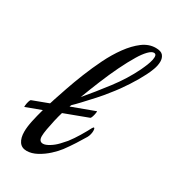

<svg xmlns="http://www.w3.org/2000/svg" viewBox="-212 -837 831 936"><g transform="rotate(30 204.0 -369.0)"><path d="M89 6Q61 6 47 -14.5Q33 -35 33 -70Q33 -97 40.5 -132Q48 -167 59 -206L-27 -174Q-28 -174 -27 -184.5Q-26 -195 -22.5 -206.5Q-19 -218 -15 -219L73 -252Q75 -258 77 -264Q79 -270 81 -277Q91 -307 106.5 -352.5Q122 -398 143 -450.5Q164 -503 189.5 -555Q215 -607 246 -649.5Q277 -692 311.5 -718Q346 -744 385 -744Q415 -744 426 -730.5Q437 -717 437 -697Q437 -675 428 -651Q419 -627 410 -610Q392 -574 363 -529Q334 -484 302 -445Q283 -420 255 -389Q227 -358 202.5 -332Q178 -306 167 -296L163 -286L290 -333Q292 -334 290.5 -323.5Q289 -313 285.5 -302Q282 -291 278 -289L147 -240Q140 -217 133.5 -188.5Q127 -160 122.5 -134.5Q118 -109 118 -94Q118 -64 141 -64Q155 -64 176 -77Q196 -89 214.5 -108.5Q233 -128 241 -138Q261 -164 279 -194Q297 -224 310 -249Q315 -257 317 -257Q323 -257 323 -240Q323 -232 320.5 -221.5Q318 -211 313 -202Q299 -178 280 -148.5Q261 -119 241 -92Q226 -72 201 -49Q176 -26 146.5 -10Q117 6 89 6ZM187 -353Q237 -412 288.5 -479.5Q340 -547 374 -617Q376 -622 383 -637Q390 -652 396 -670.5Q402 -689 402 -702Q402 -719 389 -719Q376 -719 358.5 -701Q341 -683 323 -653Q300 -615 276 -565.5Q252 -516 229.5 -461Q207 -406 187 -353Z"/></g></svg>

Font: Playball
Style: Regular
Weight: 400
Designer: Robert E. Leuschke
Foundry: Robert E. Leuschke
Version: Version 1.010